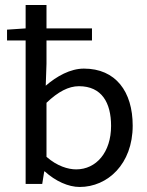

<svg xmlns="http://www.w3.org/2000/svg" viewBox="-20 -732 584 764"><path d="M314 -459C260 -459 206 -429 162 -391L165 -478V-571H346V-619H165V-712H82V-619L8 -614V-571H82V0H148L156 -50H158C201 -11 252 12 297 12C408 12 508 -79 508 -232C508 -368 440 -459 314 -459ZM283 -58C251 -58 207 -71 165 -108V-323C211 -367 253 -389 294 -389C385 -389 422 -323 422 -231C422 -126 363 -58 283 -58Z"/></svg>

Font: Cambridge Sans
Style: Regular
Weight: 400
Version: Version 2.020;PS 002.020;hotconv 1.0.88;makeotf.lib2.5.64775